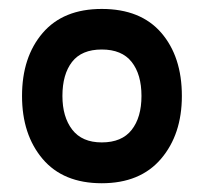

<svg xmlns="http://www.w3.org/2000/svg" viewBox="-20 -839 486 434"><path d="M299.8 -622.1Q299.8 -670.9 277.6 -699Q255.4 -727.1 210 -727.1Q164.6 -727.1 142.8 -699Q121.1 -670.9 121.1 -622.1Q121.1 -574.7 143.3 -545.9Q165.5 -517.1 210 -517.1Q255.4 -517.1 277.6 -545.4Q299.8 -573.7 299.8 -622.1ZM391.1 -622.1Q391.1 -535.2 344 -480Q296.9 -424.8 210 -424.8Q123 -424.8 76.4 -479.7Q29.8 -534.7 29.8 -622.1Q29.8 -710 76.4 -764.4Q123 -818.8 210 -818.8Q297.9 -818.8 344.5 -764.9Q391.1 -710.9 391.1 -622.1Z"/></svg>

Font: Sinkin Sans 600 SemiBold
Style: Regular
Weight: 600
Designer: Keith Bates
Foundry: K-Type
Version: Sinkin Sans (version 1.0)  by Keith Bates   •   © 2014   www